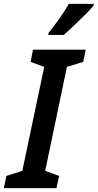

<svg xmlns="http://www.w3.org/2000/svg" viewBox="-64 -970 504 990"><path d="M265 -790Q281 -804 312.5 -833.5Q344 -863 374.5 -893.5Q405 -924 419 -942L420 -950H291Q270 -914 243.5 -876Q217 -838 186 -800L185 -790ZM227 0 241 -63 169 -89 281 -625 365 -651 378 -714H106L94 -651L164 -625L51 -89L-31 -63L-44 0Z"/></svg>

Font: Noto Sans Display Condensed
Style: Bold Italic
Weight: 700
Width: 3
Designer: Monotype Design team
Foundry: Monotype Imaging Inc.
Version: 1.000